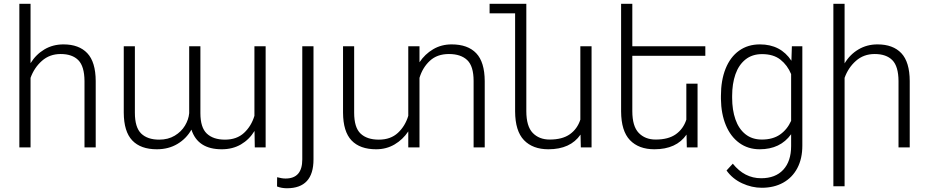

<svg xmlns="http://www.w3.org/2000/svg" viewBox="-20 -770 4846 1003"><path d="M139.6 -363.3V0H81.1V-750H139.6V-439.9Q168 -485.8 212.2 -512Q256.3 -538.1 311.5 -538.1Q392.6 -538.1 436 -492.2Q479.5 -446.3 480 -346.7V0H421.4V-346.7Q420.9 -423.3 389.2 -455.6Q357.4 -487.8 296.9 -487.8Q239.3 -487.8 199 -452.1Q158.7 -416.5 139.6 -363.3Z M1309.1 -165V-528.3H1367.7V0H1311L1309.6 -85.9Q1282.2 -41 1238.8 -15.6Q1195.3 9.8 1138.2 9.8Q1013.2 9.8 980 -92.8Q953.6 -45.9 907 -18.1Q860.4 9.8 799.3 9.8Q714.8 9.8 670.9 -36.4Q627 -82.5 626.5 -181.6V-528.3H684.6V-181.2Q684.6 -104.5 717.5 -72.5Q750.5 -40.5 811.5 -40.5Q858.4 -40.5 892.8 -61.3Q927.2 -82 946.3 -113.8Q965.3 -145.5 968.3 -178.7V-528.3H1026.9V-178.7Q1026.9 -104 1060.3 -72.3Q1093.8 -40.5 1155.3 -40.5Q1216.8 -40.5 1254.9 -75.9Q1293 -111.3 1309.1 -165Z M1559.1 -528.3H1617.7V63Q1617.7 213.4 1479 213.4Q1450.7 213.4 1427.2 204.1L1427.7 155.8Q1452.6 162.6 1471.7 162.6Q1559.1 162.6 1559.1 63Z M2512.2 -346.7V0H2454.1V-347.2Q2454.1 -424.3 2420.7 -456.1Q2387.2 -487.8 2325.2 -487.8Q2263.7 -487.8 2225.6 -452.4Q2187.5 -417 2171.4 -363.3V0H2112.8V-83.5Q2084.5 -41 2041.5 -15.6Q1998.5 9.8 1944.8 9.8Q1860.4 9.8 1816.4 -36.4Q1772.5 -82.5 1772 -181.6V-528.3H1830.1V-181.2Q1830.1 -104 1863.5 -72.3Q1897 -40.5 1959 -40.5Q2020.5 -40.5 2058.6 -75.9Q2096.7 -111.3 2112.8 -165V-528.3H2171.4V-444.8Q2199.7 -487.3 2242.7 -512.7Q2285.6 -538.1 2339.4 -538.1Q2423.8 -538.1 2467.8 -491.9Q2511.7 -445.8 2512.2 -346.7Z M3070.3 -528.3V0H3014.2L3012.7 -66.9Q2960 9.8 2844.7 9.8Q2763.2 9.8 2717.3 -37.8Q2671.4 -85.4 2670.9 -188V-700.2H2537.6V-750H2729.5V-189.5Q2729.5 -110.4 2762.9 -75.7Q2796.4 -41 2851.6 -41Q2918 -41 2957 -68.8Q2996.1 -96.7 3011.7 -145V-528.3Z M3283.2 -478.5V-189.5Q3283.2 -110.4 3316.7 -75.7Q3350.1 -41 3405.3 -41Q3471.7 -41 3510.7 -68.8Q3549.8 -96.7 3565.4 -145V-333H3624V0H3567.9L3566.4 -66.9Q3513.7 9.8 3398.4 9.8Q3316.9 9.8 3271 -37.8Q3225.1 -85.4 3224.6 -188V-750H3283.2V-528.3H3664.6V-478.5Z M3775.4 120.6 3808.1 85Q3869.1 161.1 3956.1 161.1Q4030.8 161.1 4071.8 116.7Q4112.8 72.3 4112.8 -7.3V-68.8Q4056.2 9.8 3948.7 9.8Q3887.7 9.8 3842 -23.4Q3796.4 -56.6 3771.7 -116.2Q3747.1 -175.8 3746.1 -252.9V-269Q3746.1 -350.6 3770.5 -411.4Q3794.9 -472.2 3840.8 -505.1Q3886.7 -538.1 3949.7 -538.1Q4058.1 -538.1 4114.3 -452.6L4116.7 -528.3H4171.4V-9.3Q4171.4 58.6 4145.3 108.2Q4119.1 157.7 4071.3 184.3Q4023.4 210.9 3959.5 210.9Q3907.2 210.9 3856.7 187.5Q3806.2 164.1 3775.4 120.6ZM3804.7 -258.8Q3804.7 -195.8 3821.8 -146.5Q3838.9 -97.2 3873.8 -69.1Q3908.7 -41 3960 -41Q4017.1 -41 4054.7 -67.1Q4092.3 -93.3 4112.8 -138.7V-382.8Q4093.8 -429.2 4057.1 -458.3Q4020.5 -487.3 3960.9 -487.3Q3909.2 -487.3 3874 -459Q3838.9 -430.7 3821.8 -381.6Q3804.7 -332.5 3804.7 -269Z M4392.1 -363.3V203.1H4333.5V-750H4392.1V-439Q4419.9 -485.4 4464.4 -511.7Q4508.8 -538.1 4564 -538.1Q4645 -538.1 4688.5 -492.2Q4731.9 -446.3 4732.4 -346.7V0H4673.8V-346.7Q4673.3 -423.3 4641.6 -455.6Q4609.9 -487.8 4549.3 -487.8Q4491.7 -487.8 4451.4 -452.1Q4411.1 -416.5 4392.1 -363.3Z"/></svg>

Font: Mardoto Light
Style: Regular
Weight: 400
Designer: Christian Robertson, Vahan Hovhannisyan
Foundry: Google
Version: Version 1.000